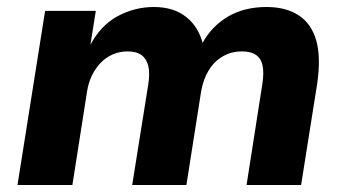

<svg xmlns="http://www.w3.org/2000/svg" viewBox="-20 -529 989 549"><path d="M30 0 109 -498H254L238 -398H237Q267 -456 316 -482.5Q365 -509 420 -509Q477 -509 513 -480Q549 -451 561 -400L558 -404Q584 -453 631 -481Q678 -509 742 -509Q797 -509 833.5 -485.5Q870 -462 884 -414Q898 -366 887 -290L841 0H685L730 -288Q735 -320 731 -340.5Q727 -361 712.5 -371.5Q698 -382 672 -382Q641 -382 616.5 -367.5Q592 -353 576.5 -327.5Q561 -302 555 -267L513 0H358L404 -288Q409 -320 404 -340.5Q399 -361 384.5 -371.5Q370 -382 345 -382Q322 -382 302.5 -373.5Q283 -365 268 -349.5Q253 -334 243 -313.5Q233 -293 229 -268L187 0Z"/></svg>

Font: Nunito Sans 9pt ExtraBold
Style: Italic
Weight: 800
Italic angle: -9°
Version: Version 3.101;gftools[0.9.27]